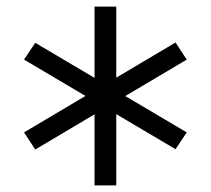

<svg xmlns="http://www.w3.org/2000/svg" viewBox="-20 -692 640 583"><path d="M87 -238 53 -290 513 -563 547 -511ZM513 -239 53 -511 87 -562 547 -290ZM267 -129V-672H333V-129Z"/></svg>

Font: Victor Mono Light
Style: Regular
Weight: 300
Monospace: yes
Designer: Rune Bjørnerås
Version: Version 1.561;gftools[0.9.30]